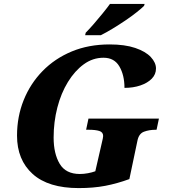

<svg xmlns="http://www.w3.org/2000/svg" viewBox="-20 -951 865 981"><path d="M382 10Q227 10 147 -62Q67 -134 67 -258Q67 -355 101 -439.5Q135 -524 197.5 -588Q260 -652 346.5 -688Q433 -724 540 -724Q618 -724 671 -706Q724 -688 750.5 -659.5Q777 -631 777 -601Q777 -571 755.5 -549Q734 -527 697.5 -514.5Q661 -502 616 -502Q616 -567 590 -611.5Q564 -656 509 -656Q454 -656 408 -622.5Q362 -589 327 -532Q292 -475 273 -401.5Q254 -328 254 -248Q254 -166 285 -114Q316 -62 388 -62Q408 -62 429.5 -66Q451 -70 467 -76L500 -220Q507 -248 507 -256Q507 -276 487 -282Q467 -288 435 -288H420L432 -345H792L780 -288H776Q742 -288 715.5 -278Q689 -268 682 -231L641 -36Q578 -13 517.5 -1.5Q457 10 382 10ZM415 -771 418 -784Q437 -803 459.5 -829Q482 -855 504 -882Q526 -909 542 -931H719L716 -921Q704 -909 679 -889Q654 -869 621.5 -847Q589 -825 556 -805Q523 -785 495 -771Z"/></svg>

Font: Noto Serif ExtraBold
Style: Italic
Weight: 800
Italic angle: -12°
Designer: Monotype Design Team
Foundry: Monotype Imaging Inc.
Version: Version 2.013